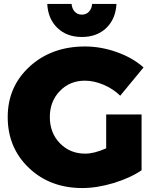

<svg xmlns="http://www.w3.org/2000/svg" viewBox="-20 -942 780 971"><path d="M219 -922H342Q344 -898 358 -883Q372 -868 394 -868Q416 -868 430 -883Q444 -898 446 -922H569Q565 -846 517.5 -800.5Q470 -755 394 -755Q318 -755 270.5 -800.5Q223 -846 219 -922ZM517 -363H696V-81Q639 -42 555 -16.5Q471 9 396 9Q233 9 126 -93Q19 -195 19 -350Q19 -504 130 -605.5Q241 -707 410 -707Q490 -707 570.5 -678.5Q651 -650 706 -601L588 -458Q552 -493 503.5 -513.5Q455 -534 409 -534Q333 -534 282.5 -481.5Q232 -429 232 -350Q232 -270 283 -217.5Q334 -165 411 -165Q457 -165 517 -192Z"/></svg>

Font: Montserrat Extra Bold
Style: Regular
Weight: 800
Designer: Julieta Ulanovsky
Foundry: Julieta Ulanovsky
Version: Version 3.001;PS 003.001;hotconv 1.0.70;makeotf.lib2.5.58329